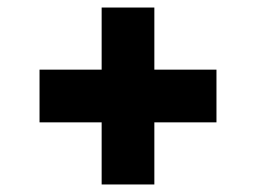

<svg xmlns="http://www.w3.org/2000/svg" viewBox="-20 -553 680 510"><path d="M250 -63V-533H390V-63ZM85 -228V-368H555V-228Z"/></svg>

Font: Figtree Black
Style: Regular
Weight: 900
Designer: Erik Kennedy
Foundry: Erik Kennedy
Version: Version 2.001;gftools[0.9.30]